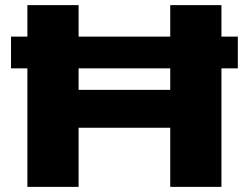

<svg xmlns="http://www.w3.org/2000/svg" viewBox="-20 -730 972 750"><path d="M87 0V-463H23V-587H87V-710H287V-587H645V-710H845V-587H909V-463H845V0H645V-231H287V0ZM287 -379H645V-463H287Z"/></svg>

Font: Special Gothic Extended Bold
Style: Regular
Weight: 700
Width: 7
Designer: Alistair McCready
Foundry: Monolith
Version: Version 1.000; ttfautohint (v1.8.4.7-5d5b)